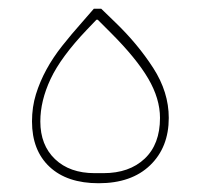

<svg xmlns="http://www.w3.org/2000/svg" viewBox="-20 -406 458 438"><path d="M205 12Q133 12 93 -25.5Q53 -63 53 -129Q53 -162 62 -191Q71 -220 86 -247.5Q101 -275 122 -301.5Q143 -328 167 -355L194 -386H211L243 -355Q294 -306 329.5 -251Q365 -196 365 -137Q365 -70 322.5 -29Q280 12 205 12ZM216 -11Q275 -11 310 -44Q345 -77 345 -137Q345 -181 318 -227Q291 -273 233 -331L203 -361H200L178 -338Q119 -276 95.5 -226Q72 -176 72 -129Q72 -75 105.5 -43Q139 -11 196 -11Z"/></svg>

Font: IBM Plex Sans Arabic Thin
Style: Regular
Weight: 100
Designer: Mike Abbink, Paul van der Laan, Pieter van Rosmalen, Wael Morcos, Khajak Apelian
Foundry: Bold Monday
Version: Version 1.101